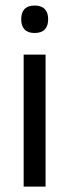

<svg xmlns="http://www.w3.org/2000/svg" viewBox="-20 -690 256 710"><path d="M148.5 0H67.5V-488H148.5ZM108 -568Q83 -568 70.8 -581.2Q58.5 -594.5 58.5 -617.5V-620Q58.5 -643.5 70.8 -656.5Q83 -669.5 108 -669.5Q133 -669.5 145.5 -656.5Q158 -643.5 158 -620V-617.5Q158 -594 145.5 -581Q133 -568 108 -568Z"/></svg>

Font: Anek Malayalam
Style: Regular
Weight: 400
Version: Version 1.003